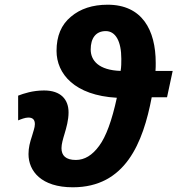

<svg xmlns="http://www.w3.org/2000/svg" viewBox="-20 -785 753 815"><path d="M289 10C512 10 587 -178 624 -372H689L713 -484H640C641 -495 641 -507 641 -518C641 -658 583 -765 437 -765C373 -765 321 -748 281 -714C240 -680 220 -632 220 -569C220 -472 296 -380 476 -370C455 -273 430 -205 401 -166C372 -126 339 -106 302 -106C259 -106 241 -125 241 -156C241 -173 247 -194 254 -217C262 -244 271 -275 271 -308C271 -363 238 -401 167 -401C119 -401 80 -388 57 -379V-274C69 -279 87 -286 100 -286C119 -286 128 -277 128 -258C128 -243 121 -227 116 -208C107 -181 101 -158 101 -131C101 -59 155 10 289 10ZM492 -484C399 -487 365 -528 365 -575C365 -622 386 -653 429 -653C470 -653 495 -611 495 -535C495 -520 495 -500 492 -484Z"/></svg>

Font: BC Sans
Style: Bold Italic
Weight: 700
Italic angle: -12°
Designer: Monotype Design Team
Province of B.C.
Foundry: Monotype Imaging Inc.
Version: Version 2.000;GOOG;noto-source:20170915:90ef993387c0